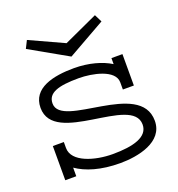

<svg xmlns="http://www.w3.org/2000/svg" viewBox="-127 -785 835 902"><g transform="rotate(-20 290.5 -334.0)"><path d="M106 0V-43C153 -10 225 13 322 13C410 13 542 -12 542 -119C542 -324 118 -232 118 -359C118 -412 171 -429 274 -429C342 -429 451 -407 451 -344V-308H506V-465H451V-435C408 -462 343 -481 269 -481C166 -481 58 -458 58 -359C58 -167 482 -270 482 -122C482 -60 407 -39 303 -39C215 -39 106 -70 106 -141V-171H51V0ZM447 -681 277 -603 107 -681 88 -643 277 -536 466 -643Z"/></g></svg>

Font: Stint Ultra Expanded
Style: Regular
Weight: 400
Width: 7
Designer: Astigmatic (AOETI)
Foundry: Astigmatic (AOETI)
Version: Version 1.000